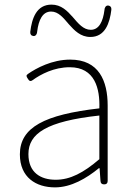

<svg xmlns="http://www.w3.org/2000/svg" viewBox="-20 -798 576 831"><path d="M446 -255V-341C446 -448 408 -540 284 -540C205 -540 137 -503 101 -478C92 -472 94 -467 100 -458C106 -448 111 -444 121 -451C157 -477 214 -507 282 -507C391 -507 413 -414 410 -329C173 -302 66 -247 66 -130C66 -30 136 13 218 13C288 13 354 -26 408 -70H411L415 -14C416 -4 421 0 431 0C441 0 446 -5 446 -15V-170ZM410 -250V-203V-109C341 -50 284 -20 221 -20C157 -20 103 -50 103 -131C103 -220 181 -273 410 -298ZM278 -693C302 -666 329 -638 371 -638C435 -638 455 -698 462 -756C463 -766 458 -773 448 -774C438 -775 432 -764 432 -754C426 -706 409 -669 373 -669C341 -669 319 -696 295 -724C271 -751 245 -778 203 -778C138 -778 118 -719 111 -660C110 -650 115 -643 125 -642C135 -641 141 -652 141 -662C147 -711 164 -748 201 -748C233 -748 254 -721 278 -693Z"/></svg>

Font: GenSenRounded2 TW EL
Style: Regular
Weight: 250
Version: Version 2.100;PS 2.1;hotconv 16.6.51;makeotf.lib2.5.65220 DE